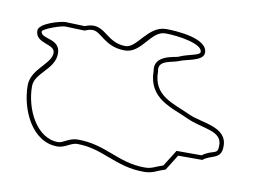

<svg xmlns="http://www.w3.org/2000/svg" viewBox="-72 -851 1170 869"><g transform="rotate(10 513.0 -417.0)"><path d="M259 -693 172 -696C148 -696 52 -670 52 -636C52 -575 142 -592 142 -549C142 -497 52 -461 52 -384C52 -275 114 -135 232 -135C266 -135 291 -162 319 -162C439 -162 505 -90 637 -90C679 -90 695 -106 733 -117L778 -189H889C922 -218 973 -204 973 -264C976 -357 856 -353 796 -381C715 -419 622 -435 622 -549C610 -602 678 -598 709 -612C736 -625 817 -629 817 -669C817 -735 673 -744 625 -744C543 -744 509 -636 457 -636C377 -636 357 -702 298 -702C290 -702 283 -700 277 -699ZM262 -673 282 -680C290 -681 293 -682 298 -682C339 -682 364 -616 457 -616C534 -616 559 -724 625 -724C683 -724 797 -707 797 -669C797 -652 744 -650 701 -630C687 -624 588 -621 602 -547C603 -419 714 -398 788 -363C864 -327 956 -337 953 -264C953 -221 930 -244 882 -209H767L720 -134C681 -121 671 -110 637 -110C514 -110 449 -182 319 -182C278 -182 255 -155 232 -155C133 -155 72 -278 72 -384C72 -446 162 -476 162 -549C162 -621 73 -599 72 -636C77 -649 151 -675 172 -676C183 -676 259 -673 262 -673Z"/></g></svg>

Font: CISF Camouflage Kit
Style: OuLn
Weight: 400
Designer: Robert Jablonski, Jasper
Foundry: Cannot Into Space Fonts
Version: Version 1.27